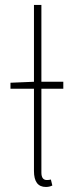

<svg xmlns="http://www.w3.org/2000/svg" viewBox="-20 -742 300 770"><path d="M164.1 7.8Q116.2 7.8 116.2 -56.2V-386.2H22V-410.2L116.2 -414.1V-722.2H146V-414.1H233.9V-386.2H146V-49.8Q146 -20 168 -20Q176.3 -20 184.1 -22L189.9 2Q178.2 7.8 164.1 7.8Z"/></svg>

Font: Source Sans 3 ExtraLight
Style: Regular
Weight: 200
Designer: Paul D. Hunt
Foundry: Adobe
Version: Version 3.052;hotconv 1.1.0;makeotfexe 2.6.0